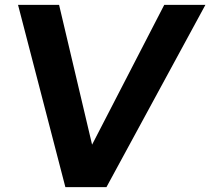

<svg xmlns="http://www.w3.org/2000/svg" viewBox="-20 -770 865 790"><path d="M825.2 -750 418 0H249L54.2 -750H223.1L358.9 -174.8L655.8 -750Z"/></svg>

Font: Oakes Grotesk
Style: Bold Italic
Weight: 700
Designer: Samuel Oakes
Foundry: Samuel Oakes
Version: Version 1.0 | wf-rip DC20170320